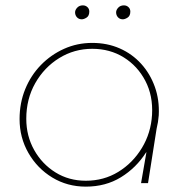

<svg xmlns="http://www.w3.org/2000/svg" viewBox="-20 -683 697 716"><path d="M300 13Q231 13 175 -21Q119 -55 86 -112.5Q53 -170 53 -239Q53 -299 74 -350.5Q95 -402 132.5 -440.5Q170 -479 219 -501Q268 -523 324 -523Q380 -523 426.5 -502.5Q473 -482 506.5 -445Q540 -408 557.5 -359Q575 -310 572 -253Q571 -240 569 -227.5Q567 -215 564 -203L532 0H506L526 -115H525Q488 -57 431 -22Q374 13 300 13ZM300 -9Q367 -9 421 -42Q475 -75 509 -131Q543 -187 547 -255Q551 -326 522 -381.5Q493 -437 441.5 -469Q390 -501 324 -501Q257 -501 201 -466.5Q145 -432 111.5 -373Q78 -314 78 -240Q78 -176 107.5 -123.5Q137 -71 187 -40Q237 -9 300 -9ZM438 -611Q427 -611 420 -618.5Q413 -626 413 -637Q413 -646 421 -654.5Q429 -663 442 -663Q452 -663 459 -656.5Q466 -650 466 -640Q466 -624 456 -617.5Q446 -611 438 -611ZM285 -611Q274 -611 267 -618.5Q260 -626 260 -637Q260 -646 268 -654.5Q276 -663 289 -663Q299 -663 306 -656.5Q313 -650 313 -640Q313 -624 303 -617.5Q293 -611 285 -611Z"/></svg>

Font: MuseoModerno Thin
Style: Italic
Weight: 100
Italic angle: -9°
Designer: Pablo Cosgaya, Héctor Gatti, Marcela Romero, and the Authors of The MuseoModerno Project.
Foundry: Omnibus-Type Team
Version: Version 1.003